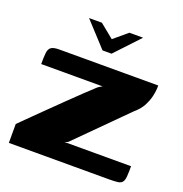

<svg xmlns="http://www.w3.org/2000/svg" viewBox="-117 -737 800 841"><g transform="rotate(20 283.0 -317.0)"><path d="M157 -634H217L282 -581L345 -634H409L303 -521H261ZM241 -87H552Q552 -56 550.5 -38.5Q549 -21 542.5 -12.5Q536 -4 521.5 -2Q507 0 481 0H14V-88Q16 -90 31 -105Q46 -120 71 -144.5Q96 -169 126 -198.5Q156 -228 187 -258Q218 -288 245 -314Q272 -340 291 -357Q297 -363 304.5 -367Q312 -371 315 -373H29Q29 -406 31 -425Q33 -444 44 -452Q55 -460 82 -460H543Q543 -459 542.5 -444.5Q542 -430 537 -408.5Q532 -387 519.5 -363Q507 -339 482 -318L256 -92Z"/></g></svg>

Font: r_Genos
Style: Bold
Weight: 700
Designer: Robert E. Leuschke
Foundry: Robert E. Leuschke
Version: Version 2.000;June 29, 2024;FontCreator 14.0.0.2814 32-bit